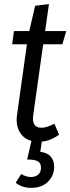

<svg xmlns="http://www.w3.org/2000/svg" viewBox="-20 -677 342 933"><path d="M189.9 -461.9 141.1 -115.2Q133.8 -56.2 181.2 -56.2Q208 -56.2 244.1 -76.2L267.1 -22.9Q229 6.3 183.1 11.2L175.8 61Q209.5 64.5 226.3 83.7Q243.2 103 243.2 133.8Q243.2 175.8 213.6 205.8Q184.1 235.8 130.9 235.8Q86.4 235.8 56.2 210.9L83 168.9Q106.9 183.1 130.9 183.1Q152.3 183.1 165.8 171.1Q179.2 159.2 179.2 138.2Q179.2 116.2 164.6 107.2Q149.9 98.1 111.8 98.1L132.8 7.8Q93.8 -2.9 74.7 -37.1Q55.7 -71.3 63 -120.1L110.8 -461.9H39.1L47.9 -525.9H122.1L150.9 -648.9L217.8 -657.2L199.2 -525.9H301.8L283.2 -461.9Z"/></svg>

Font: Fira Sans Compressed Book
Style: Italic
Weight: 350
Width: 3
Italic angle: -8°
Designer: Carrois Corporate & Edenspiekermann AG
Foundry: Carrois Corporate GbR & Edenspiekermann AG
Version: Version 4.203;PS 004.203;hotconv 1.0.88;makeotf.lib2.5.64775